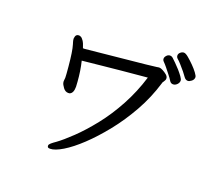

<svg xmlns="http://www.w3.org/2000/svg" viewBox="-138 -978 1277 1179"><g transform="rotate(20 500.0 -389.0)"><path d="M989 -689Q989 -673 975.5 -662.5Q962 -652 952 -652Q937 -652 926 -668Q910 -692 874 -732Q858 -750 848 -758Q839 -766 839 -777.5Q839 -789 849.5 -798Q860 -807 871.5 -807Q883 -807 902 -791Q921 -775 941 -755Q961 -735 975 -716Q989 -697 989 -689ZM874 -601Q859 -601 850.5 -615.5Q842 -630 827 -648.5Q812 -667 798 -685Q785 -701 773 -713Q766 -720 766 -730Q766 -740 775.5 -750.5Q785 -761 797 -761Q809 -761 818 -752Q826 -745 841 -730Q874 -698 899 -664Q911 -647 911 -638Q911 -624 899.5 -612.5Q888 -601 874 -601ZM238 -381Q238 -382 237 -389Q237 -395 238 -401Q239 -407 239 -411V-415Q239 -430 234 -484Q225 -583 213 -621Q212 -625 208.5 -636Q205 -647 205 -658Q205 -661 208 -672Q213 -686 230 -686Q234 -686 242 -682.5Q250 -679 260 -664.5Q270 -650 279 -620H290Q632 -654 677.5 -659Q723 -664 746 -667Q754 -669 762 -669Q770 -669 784.5 -661.5Q799 -654 811.5 -643.5Q824 -633 824 -620Q824 -614 822 -610L817 -601Q815 -596 811 -593Q810 -591 808 -584Q777 -481 725 -388.5Q673 -296 612 -220Q551 -144 491.5 -88Q432 -32 381.5 -1.5Q331 29 300 29Q289 29 285.5 25.5Q282 22 282 14.5Q282 7 293 -2.5Q304 -12 323 -25Q359 -51 413.5 -103Q468 -155 526.5 -228.5Q585 -302 634.5 -393.5Q684 -485 715 -587Q527 -570 429 -559.5Q331 -549 298 -546Q313 -485 318 -416Q320 -390 320 -383Q320 -341 297 -332Q294 -331 288 -331Q268 -331 254 -350Q240 -369 238 -381Z"/></g></svg>

Font: Moon Stars Kai
Style: Bold
Weight: 700
Designer: GuiWonder
Version: Version 1.101